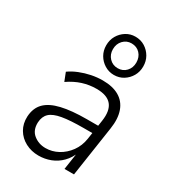

<svg xmlns="http://www.w3.org/2000/svg" viewBox="-192 -901 918 1016"><g transform="rotate(30 267.0 -393.0)"><path d="M203 8Q159 8 123 -11Q87 -30 67 -64Q47 -98 49 -142Q52 -195 83 -226.5Q114 -258 175.5 -272.5Q237 -287 329 -287H409L401 -238H337Q256 -238 207.5 -229.5Q159 -221 137 -200.5Q115 -180 113 -143Q111 -95 142 -70Q173 -45 215 -45Q255 -45 291 -64.5Q327 -84 352.5 -119Q378 -154 385 -200L403 -320Q413 -386 386 -419Q359 -452 294 -452Q250 -452 209 -439Q168 -426 127 -398L107 -449Q132 -467 164.5 -480Q197 -493 231.5 -500Q266 -507 300 -507Q361 -507 400.5 -484Q440 -461 456 -416Q472 -371 462 -307L416 0H358L375 -114H380Q365 -74 338 -46.5Q311 -19 276 -5.5Q241 8 203 8ZM335 -561Q304 -561 278 -577Q252 -593 237 -619Q222 -645 222 -677Q222 -710 237 -736Q252 -762 277.5 -778Q303 -794 334 -794Q367 -794 392.5 -778Q418 -762 433 -736Q448 -710 448 -677Q448 -645 433 -619Q418 -593 392.5 -577Q367 -561 335 -561ZM335 -602Q366 -602 386 -623.5Q406 -645 406 -677Q406 -710 386 -731.5Q366 -753 334 -753Q304 -753 283.5 -731.5Q263 -710 263 -677Q263 -645 283.5 -623.5Q304 -602 335 -602Z"/></g></svg>

Font: Nunitoga
Style: Light Italic
Weight: 300
Italic angle: -9°
Designer: Vernon Adams
Foundry: Vernon Adams
Version: Version 1.0